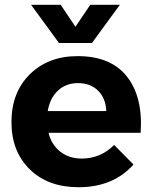

<svg xmlns="http://www.w3.org/2000/svg" viewBox="-20 -778 637 804"><path d="M28 -267Q28 -391 105 -467Q182 -543 305 -543Q444 -543 511.5 -457.5Q579 -372 569 -222H183Q196 -171 233 -142.5Q270 -114 322 -114Q401 -114 458 -171L539 -89Q454 6 309 6Q181 6 104.5 -69Q28 -144 28 -267ZM110 -758H234L296 -666L358 -758H482L365 -598H227ZM180 -313H425Q423 -366 391 -398Q359 -430 306 -430Q256 -430 222.5 -398.5Q189 -367 180 -313Z"/></svg>

Font: Trueno
Style: SBd
Weight: 600
Designer: Julieta Ulanovsky
Foundry: Julieta Ulanovsky
Version: Version 3.001b